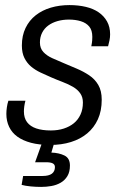

<svg xmlns="http://www.w3.org/2000/svg" viewBox="-20 -558 476 755"><path d="M177 12Q134 12 102 3.5Q70 -5 48.5 -20.5Q27 -36 16 -59Q5 -82 5 -110Q5 -122 7 -136Q9 -150 13 -162H80Q77 -151 75.5 -140Q74 -129 74 -120Q74 -94 86.5 -77.5Q99 -61 122.5 -53Q146 -45 180 -45Q208 -45 231 -52.5Q254 -60 270.5 -73.5Q287 -87 296.5 -107.5Q306 -128 306 -155Q306 -176 295.5 -191Q285 -206 267 -216.5Q249 -227 226.5 -235.5Q204 -244 181 -254Q160 -263 139 -273Q118 -283 102 -296.5Q86 -310 76 -330Q66 -350 66 -379Q66 -418 80.5 -448Q95 -478 120.5 -498Q146 -518 180 -528Q214 -538 253 -538Q288 -538 317.5 -531Q347 -524 368 -509.5Q389 -495 401 -473.5Q413 -452 413 -423Q413 -411 410.5 -399Q408 -387 405 -376H339Q342 -391 342.5 -399Q343 -407 343 -413Q343 -439 331 -453.5Q319 -468 298 -474.5Q277 -481 251 -481Q227 -481 206 -475Q185 -469 169.5 -457.5Q154 -446 145.5 -429Q137 -412 137 -391Q137 -368 150.5 -353.5Q164 -339 185 -329.5Q206 -320 230 -310Q256 -299 282 -288Q308 -277 330.5 -262Q353 -247 366.5 -224Q380 -201 380 -166Q380 -122 365 -89Q350 -56 323 -33.5Q296 -11 259 0.5Q222 12 177 12ZM142 177Q121 177 100.5 175Q80 173 65 169L71 134H147Q172 134 184 125Q196 116 196 99Q196 89 187.5 84.5Q179 80 162 80H118L151 -12H198L182 42Q212 43 233.5 53.5Q255 64 255 93Q255 118 245 134.5Q235 151 218.5 160.5Q202 170 182 173.5Q162 177 142 177Z"/></svg>

Font: Archivo SemiCondensed Light
Style: Italic
Weight: 300
Width: 4
Italic angle: -10°
Designer: Hector Gatti
Foundry: Omnibus-Type
Version: Version 2.001